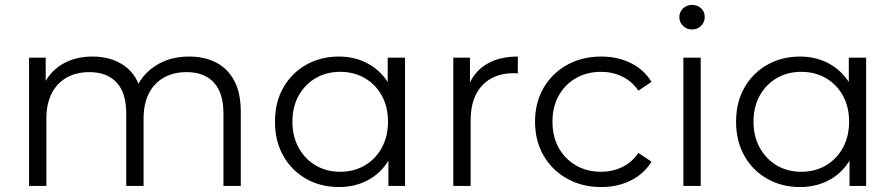

<svg xmlns="http://www.w3.org/2000/svg" viewBox="-20 -762 3669 787"><path d="M99.1 0V-525.5H167.3V-382.9L156.2 -408Q180.5 -465.4 233.5 -497.8Q286.5 -530.2 359.6 -530.2Q436.8 -530.2 490.7 -491.7Q544.7 -453.2 560.6 -376L533.2 -386.6Q555.6 -450.8 614.4 -490.5Q673.1 -530.2 755.2 -530.2Q818.9 -530.2 866.4 -505.4Q914 -480.6 940.4 -430.6Q966.9 -380.7 966.9 -305V0H895.9V-297.6Q895.9 -381.2 856.4 -423.8Q816.8 -466.4 744.8 -466.4Q691.3 -466.4 651.4 -443.8Q611.6 -421.1 590.1 -378.7Q568.5 -336.2 568.5 -275.9V0H497.5V-297.6Q497.5 -381.2 458 -423.8Q418.4 -466.4 346.4 -466.4Q292.9 -466.4 253 -443.8Q213.2 -421.1 191.7 -378.7Q170.1 -336.2 170.1 -275.9V0Z M1369.4 4.7Q1294.4 4.7 1234.9 -29.1Q1175.3 -62.9 1141.2 -123.2Q1107.1 -183.6 1107.1 -263Q1107.1 -342.8 1141.2 -402.7Q1175.3 -462.6 1234.9 -496.4Q1294.4 -530.2 1369.4 -530.2Q1437.6 -530.2 1492.4 -499Q1547.3 -467.7 1579.8 -408.4Q1612.3 -349 1612.3 -263Q1612.3 -177.9 1580.4 -117.8Q1548.4 -57.8 1493.6 -26.5Q1438.7 4.7 1369.4 4.7ZM1374.5 -57.9Q1430.3 -57.9 1474.6 -83.5Q1518.9 -109.2 1544.6 -155.7Q1570.4 -202.2 1570.4 -263Q1570.4 -324.8 1544.6 -370.8Q1518.9 -416.8 1474.6 -442.2Q1430.3 -467.6 1374.5 -467.6Q1318.7 -467.6 1274.6 -442.2Q1230.6 -416.8 1204.6 -370.8Q1178.6 -324.8 1178.6 -263Q1178.6 -202.2 1204.6 -155.7Q1230.6 -109.2 1274.6 -83.5Q1318.7 -57.9 1374.5 -57.9ZM1572.1 0V-158.3L1579.2 -264L1569.2 -369.7V-525.5H1640.2V0Z M1838.1 0V-525.5H1906.3V-381.9L1899.2 -407Q1921.3 -466.5 1973.3 -498.4Q2025.2 -530.2 2102.5 -530.2V-460.9Q2098.1 -461.5 2094 -461.8Q2090 -462 2085.7 -462Q2003.5 -462 1956.3 -411.6Q1909.1 -361.2 1909.1 -268.4V0Z M2444.1 4.7Q2366 4.7 2304.5 -29.7Q2243 -64 2208.1 -124.4Q2173.1 -184.8 2173.1 -263Q2173.1 -341.7 2208.1 -401.8Q2243 -461.9 2304.5 -496.1Q2366 -530.2 2444.1 -530.2Q2510.8 -530.2 2564.7 -504.1Q2618.6 -478 2650.5 -426.4L2596.8 -390.4Q2569.6 -429.7 2529.7 -448.6Q2489.8 -467.6 2443.5 -467.6Q2386.7 -467.6 2341.6 -442.2Q2296.6 -416.8 2270.6 -370.8Q2244.6 -324.8 2244.6 -263Q2244.6 -201.2 2270.6 -155.2Q2296.6 -109.2 2341.6 -83.5Q2386.7 -57.9 2443.5 -57.9Q2489.8 -57.9 2529.7 -76.8Q2569.6 -95.7 2596.8 -135.1L2650.5 -99.1Q2618.6 -48.1 2564.7 -21.7Q2510.8 4.7 2444.1 4.7Z M2781.1 0V-525.5H2852.1V0ZM2816.6 -641.3Q2794.7 -641.3 2779.7 -656.1Q2764.6 -670.9 2764.6 -691.7Q2764.6 -712.9 2779.7 -727.4Q2794.7 -742 2816.6 -742Q2839 -742 2853.8 -728Q2868.7 -714 2868.7 -692.8Q2868.7 -671.5 2854.1 -656.4Q2839.5 -641.3 2816.6 -641.3Z M3259.4 4.7Q3184.4 4.7 3124.9 -29.1Q3065.3 -62.9 3031.2 -123.2Q2997.1 -183.6 2997.1 -263Q2997.1 -342.8 3031.2 -402.7Q3065.3 -462.6 3124.9 -496.4Q3184.4 -530.2 3259.4 -530.2Q3327.6 -530.2 3382.4 -499Q3437.3 -467.7 3469.8 -408.4Q3502.3 -349 3502.3 -263Q3502.3 -177.9 3470.4 -117.8Q3438.4 -57.8 3383.6 -26.5Q3328.7 4.7 3259.4 4.7ZM3264.5 -57.9Q3320.3 -57.9 3364.6 -83.5Q3408.9 -109.2 3434.6 -155.7Q3460.4 -202.2 3460.4 -263Q3460.4 -324.8 3434.6 -370.8Q3408.9 -416.8 3364.6 -442.2Q3320.3 -467.6 3264.5 -467.6Q3208.7 -467.6 3164.6 -442.2Q3120.6 -416.8 3094.6 -370.8Q3068.6 -324.8 3068.6 -263Q3068.6 -202.2 3094.6 -155.7Q3120.6 -109.2 3164.6 -83.5Q3208.7 -57.9 3264.5 -57.9ZM3462.1 0V-158.3L3469.2 -264L3459.2 -369.7V-525.5H3530.2V0Z"/></svg>

Font: Montserrat Alternates Thin
Style: Regular
Weight: 100
Designer: Julieta Ulanovsky
Foundry: Julieta Ulanovsky
Version: Version 9.000